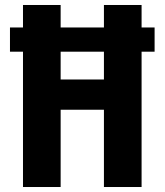

<svg xmlns="http://www.w3.org/2000/svg" viewBox="-20 -750 660 770"><path d="M20 -639.8H600V-542.7H20ZM396.8 -730H547.8V0H396.8ZM72.2 -730H223.2V0H72.2ZM135.1 -431.2H483.6V-309.9H135.1Z"/></svg>

Font: Monaspace Krypton Var ExLight
Style: Regular
Weight: 200
Designer: Riley Cran and the Lettermatic Team
Version: Version 1.200 (Monaspace Krypton Var)